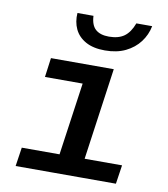

<svg xmlns="http://www.w3.org/2000/svg" viewBox="-82 -804 765 873"><g transform="rotate(10 300.0 -367.0)"><path d="M224 0 284 -422H110L122 -511H412L340 0ZM49 0 62 -87H525L512 0ZM357 -588Q303 -588 268 -607.5Q233 -627 217.5 -660Q202 -693 205 -734H279Q281 -691 302.5 -672Q324 -653 364 -653Q408 -653 434.5 -672Q461 -691 477 -734H550Q542 -693 517 -660Q492 -627 452 -607.5Q412 -588 357 -588Z"/></g></svg>

Font: Chivo Mono Medium
Style: Italic
Weight: 500
Italic angle: -8.05°
Monospace: yes
Designer: Hector Gatti
Foundry: Omnibus-Type
Version: Version 1.008